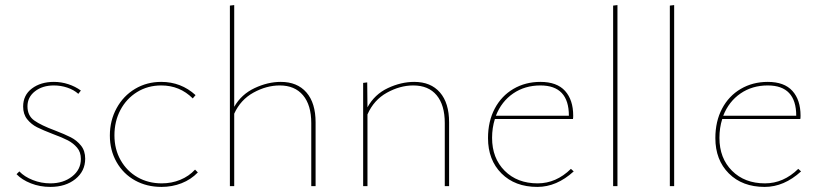

<svg xmlns="http://www.w3.org/2000/svg" viewBox="-20 -732 3222 755"><path d="M45 -47 56 -58Q76 -37 109 -24Q142 -11 178 -11Q229 -11 263.5 -38Q298 -65 298 -107Q298 -134 283 -151.5Q268 -169 247 -180Q226 -191 188 -205Q149 -220 126 -231.5Q103 -243 87 -263Q71 -283 71 -313Q71 -358 105.5 -384Q140 -410 192 -410Q221 -410 248.5 -401Q276 -392 298 -376L288 -363Q270 -379 244.5 -387.5Q219 -396 192 -396Q147 -396 117.5 -373Q88 -350 88 -314Q88 -277 115 -258Q142 -239 196 -219Q235 -204 258.5 -192Q282 -180 298.5 -159.5Q315 -139 315 -108Q315 -59 276.5 -28Q238 3 178 3Q137 3 101.5 -11Q66 -25 45 -47Z M412 -199Q412 -258 438.5 -306.5Q465 -355 511 -382.5Q557 -410 614 -410Q692 -410 749 -358L738 -345Q687 -396 614 -396Q561 -396 519 -370Q477 -344 453.5 -299.5Q430 -255 430 -200Q430 -145 454.5 -102Q479 -59 521 -35Q563 -11 616 -11Q655 -11 689 -25Q723 -39 747 -65L758 -54Q731 -26 694 -11.5Q657 3 615 3Q557 3 511 -22.5Q465 -48 438.5 -94.5Q412 -141 412 -199Z M1221 -251V0H1204V-248Q1204 -319 1171.5 -357.5Q1139 -396 1080 -396Q1028 -396 977 -368Q926 -340 901 -285V0H884V-710L901 -712V-312Q929 -361 981 -385.5Q1033 -410 1084 -410Q1149 -410 1185 -368.5Q1221 -327 1221 -251Z M1746 -251V0H1729V-248Q1729 -319 1697 -357.5Q1665 -396 1605 -396Q1553 -396 1501.5 -367.5Q1450 -339 1425 -282V0H1408V-406L1424 -408L1425 -310Q1453 -361 1505 -385.5Q1557 -410 1609 -410Q1674 -410 1710 -368.5Q1746 -327 1746 -251Z M2236 -58Q2169 3 2093 3Q2005 3 1952 -50Q1899 -103 1899 -189Q1899 -255 1925.5 -305Q1952 -355 1999 -382.5Q2046 -410 2105 -410Q2170 -410 2202 -374.5Q2234 -339 2234 -277Q2234 -268 2233 -264H1926Q1915 -229 1915 -190Q1915 -110 1964.5 -60.5Q2014 -11 2094 -11Q2167 -11 2225 -68ZM1930 -277H2217Q2217 -396 2105 -396Q2044 -396 1998 -364.5Q1952 -333 1930 -277Z M2391 -710 2408 -712V0H2391Z M2614 -710 2631 -712V0H2614Z M3130 -58Q3063 3 2987 3Q2899 3 2846 -50Q2793 -103 2793 -189Q2793 -255 2819.5 -305Q2846 -355 2893 -382.5Q2940 -410 2999 -410Q3064 -410 3096 -374.5Q3128 -339 3128 -277Q3128 -268 3127 -264H2820Q2809 -229 2809 -190Q2809 -110 2858.5 -60.5Q2908 -11 2988 -11Q3061 -11 3119 -68ZM2824 -277H3111Q3111 -396 2999 -396Q2938 -396 2892 -364.5Q2846 -333 2824 -277Z"/></svg>

Font: Ysabeau Thin
Style: Regular
Weight: 200
Designer: Christian Thalmann (Catharsis Fonts)
Version: Version 0.003